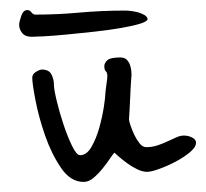

<svg xmlns="http://www.w3.org/2000/svg" viewBox="-20 -449 409 381"><path d="M369 -166Q369 -157 357 -147Q345 -137 329 -128.5Q313 -120 296.5 -114Q280 -108 272 -108Q263 -108 252.5 -113Q242 -118 232.5 -125Q223 -132 216 -138Q209 -144 207 -146Q204 -143 198 -134Q192 -125 183.5 -114.5Q175 -104 165.5 -96Q156 -88 146 -88Q120 -88 101 -116Q82 -144 69.5 -180Q57 -216 50.5 -249.5Q44 -283 44 -295Q44 -302 51.5 -306.5Q59 -311 63 -311Q77 -311 82 -301.5Q87 -292 87 -281Q87 -272 92.5 -249Q98 -226 106 -202Q114 -178 123 -159.5Q132 -141 139 -141Q152 -141 161.5 -157.5Q171 -174 177 -195.5Q183 -217 186 -236.5Q189 -256 189 -262Q189 -263 189.5 -268.5Q190 -274 191 -280Q192 -286 192.5 -291Q193 -296 193 -298Q193 -305 190 -307.5Q187 -310 187 -318Q187 -324 193 -329.5Q199 -335 219 -335Q227 -335 231.5 -330.5Q236 -326 238 -320Q240 -314 240.5 -308.5Q241 -303 241 -301Q241 -300 240 -287Q239 -274 238.5 -258.5Q238 -243 237 -229Q236 -215 236 -212Q236 -209 239 -200Q242 -191 246.5 -181.5Q251 -172 257 -164.5Q263 -157 270 -157Q282 -157 292.5 -160.5Q303 -164 312.5 -168.5Q322 -173 330 -176.5Q338 -180 345 -180Q354 -180 361.5 -176Q369 -172 369 -166ZM273 -411Q272 -406 256.5 -401.5Q241 -397 217.5 -393Q194 -389 166 -386Q138 -383 112.5 -380.5Q87 -378 68 -377Q49 -376 43 -376Q30 -376 24 -383.5Q18 -391 18 -400Q18 -405 22 -417Q26 -429 34 -429Q39 -429 42 -425Q45 -421 49 -420Q94 -420 137.5 -424Q181 -428 228 -428Q234 -428 241.5 -427Q249 -426 255.5 -424Q262 -422 267 -419Q272 -416 273 -411Z"/></svg>

Font: Reenie Beanie
Style: Regular
Weight: 500
Designer: James Grieshaber
Foundry: James Grieshaber
Version: Version 1.000